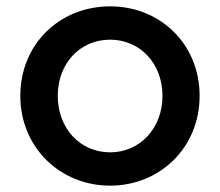

<svg xmlns="http://www.w3.org/2000/svg" viewBox="-20 -573 693 605"><path d="M327 12C482 12 609 -106 609 -271C609 -434 485 -553 327 -553C168 -553 44 -434 44 -271C44 -108 170 12 327 12ZM162 -271C162 -373 232 -448 327 -448C421 -448 492 -373 492 -271C492 -169 421 -93 327 -93C232 -93 162 -169 162 -271Z"/></svg>

Font: Mluvka SemiBold
Style: Regular
Weight: 600
Designer: Modified by Jiří Krblich, Original typeface by Gumpita Rahayu
Foundry: Gumpita Rahayu & Jiří Krblich
Version: Version 2.000;Glyphs 3.1.1 (3134)